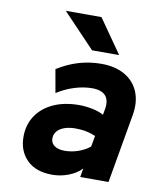

<svg xmlns="http://www.w3.org/2000/svg" viewBox="-84 -796 701 872"><g transform="rotate(10 267.0 -360.0)"><path d="M216.5 12Q141 12 99.8 -28.8Q58.5 -69.5 58.5 -136Q58.5 -191.5 86.5 -233.2Q114.5 -275 165 -298Q215.5 -321 283 -321Q314.5 -321 346.2 -314.2Q378 -307.5 396.5 -296L400.5 -318Q409.5 -362 391 -384.2Q372.5 -406.5 328 -406.5Q290 -406.5 248.2 -393.8Q206.5 -381 167 -356L148 -463Q195.5 -493 245.8 -508Q296 -523 350 -523Q414 -523 458 -497.8Q502 -472.5 521.2 -426.8Q540.5 -381 530.5 -321L474.5 0H344L351 -40.5Q329.5 -17 292.5 -2.5Q255.5 12 216.5 12ZM253.5 -105Q283.5 -105 314.2 -115.2Q345 -125.5 369 -145L378 -195Q361.5 -203 337.8 -208.2Q314 -213.5 286.5 -213.5Q256 -213.5 234.2 -205.8Q212.5 -198 200.8 -184Q189 -170 189 -151Q189 -129.5 206.2 -117.2Q223.5 -105 253.5 -105ZM297 -576 148.5 -732H313L422 -576Z"/></g></svg>

Font: Overpass ExtraBold
Style: Italic
Weight: 800
Italic angle: -10°
Designer: Delve Withrington, Dave Bailey, Thomas Jockin
Foundry: Delve Fonts LLC
Version: Version 4.000